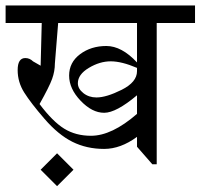

<svg xmlns="http://www.w3.org/2000/svg" viewBox="-20 -586 716 685"><path d="M675.8 -566.4V-503.9H539.1V0H523.4L468.8 -62.5V-97.7Q410.2 -54.7 351.6 -54.7Q289.1 -54.7 238.3 -80.1Q187.5 -105.5 138.7 -162.1Q89.8 -218.8 66.4 -255.9Q43 -293 43 -335.9Q43 -378.9 70.3 -378.9Q85.9 -378.9 97.7 -367.2Q117.2 -355.5 125 -351.6L128.9 -503.9H0V-566.4ZM468.8 -503.9H187.5L175.8 -359.4Q175.8 -332 166 -304.7Q156.2 -277.3 121.1 -214.8Q168 -152.3 209 -127Q250 -101.6 304.7 -101.6Q378.9 -101.6 468.8 -179.7V-246.1Q394.5 -183.6 351.6 -183.6Q308.6 -183.6 267.6 -226.6Q226.6 -269.5 226.6 -316.4Q226.6 -363.3 265.6 -392.6Q304.7 -421.9 359.4 -421.9Q414.1 -421.9 468.8 -363.3ZM468.8 -332V-343.8Q414.1 -367.2 375 -367.2Q335.9 -367.2 296.9 -343.8Q257.8 -320.3 257.8 -289.1Q257.8 -269.5 277.3 -253.9Q296.9 -238.3 324.2 -238.3Q359.4 -238.3 414.1 -265.6Q468.8 -293 468.8 -332ZM242.2 19.5 183.6 78.1 125 19.5 183.6 -39.1Z"/></svg>

Font: 和音 by 宁静之雨，公众号njzyshare
Style: Regular
Weight: 400
Designer: Steve Matteson
Foundry: Ascender Corporation
Version: Version 6.00;June 8, 2018;FontCreator 11.0.0.2388 32-bit